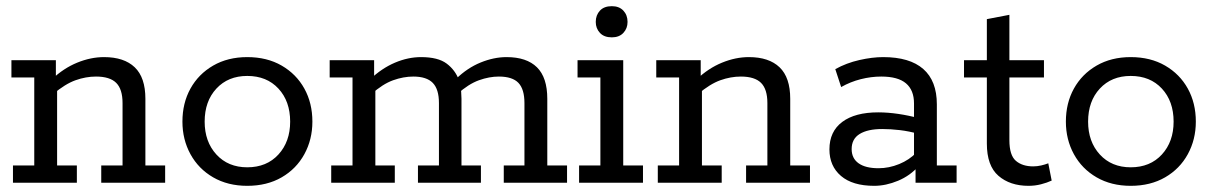

<svg xmlns="http://www.w3.org/2000/svg" viewBox="-20 -592 3933 622"><path d="M22 0V-56H91V-341H17V-397H161V-339L148 -335Q186 -371 230 -389Q274 -407 317 -407Q382 -407 416.5 -374Q451 -341 451 -272V-56H515V0H308V-56H377V-258Q377 -303 356.5 -323.5Q336 -344 291 -344Q258 -344 224.5 -332Q191 -320 152 -287L165 -315V-56H229V0Z M781 10Q718 10 670.5 -17.5Q623 -45 597 -92.5Q571 -140 571 -198Q571 -258 597 -305Q623 -352 670.5 -379.5Q718 -407 781 -407Q845 -407 892.5 -379.5Q940 -352 966 -305Q992 -258 992 -198Q992 -140 966 -92.5Q940 -45 892.5 -17.5Q845 10 781 10ZM781 -50Q844 -50 882 -91.5Q920 -133 920 -198Q920 -264 882 -305Q844 -346 781 -346Q719 -346 681 -305Q643 -264 643 -198Q643 -133 681 -91.5Q719 -50 781 -50Z M1053 0V-56H1122V-341H1048V-397H1192V-339L1179 -335Q1217 -371 1259.5 -389Q1302 -407 1344 -407Q1399 -407 1427 -386Q1455 -365 1467 -332L1457 -336Q1494 -372 1537 -389.5Q1580 -407 1621 -407Q1686 -407 1719.5 -374Q1753 -341 1753 -272V-56H1817V0H1612V-56H1679V-258Q1679 -303 1659.5 -323.5Q1640 -344 1596 -344Q1565 -344 1531.5 -332Q1498 -320 1461 -287L1469 -322Q1473 -309 1474 -294Q1475 -279 1475 -272V-56H1538V0H1334V-56H1402V-258Q1402 -303 1382 -323.5Q1362 -344 1319 -344Q1287 -344 1253.5 -332Q1220 -320 1183 -287L1196 -311V-56H1259V0Z M1856 0V-56H1925V-341H1851V-397H1999V-56H2063V0ZM1962 -471Q1937 -471 1923.5 -485.5Q1910 -500 1910 -521Q1910 -543 1923.5 -557.5Q1937 -572 1962 -572Q1986 -572 1999.5 -557.5Q2013 -543 2013 -521Q2013 -500 1999.5 -485.5Q1986 -471 1962 -471Z M2111 0V-56H2180V-341H2106V-397H2250V-339L2237 -335Q2275 -371 2319 -389Q2363 -407 2406 -407Q2471 -407 2505.5 -374Q2540 -341 2540 -272V-56H2604V0H2397V-56H2466V-258Q2466 -303 2445.5 -323.5Q2425 -344 2380 -344Q2347 -344 2313.5 -332Q2280 -320 2241 -287L2254 -315V-56H2318V0Z M2812 10Q2742 10 2704.5 -22Q2667 -54 2667 -108Q2667 -166 2708.5 -197Q2750 -228 2825 -228Q2856 -228 2890 -223Q2924 -218 2957 -209L2941 -199V-257Q2941 -300 2915 -322Q2889 -344 2835 -344Q2802 -344 2768.5 -335.5Q2735 -327 2705 -310L2686 -368Q2722 -388 2764 -397.5Q2806 -407 2841 -407Q2927 -407 2971 -368.5Q3015 -330 3015 -254V-56H3079V0H2946V-63L2957 -55Q2929 -23 2889.5 -6.5Q2850 10 2812 10ZM2826 -47Q2860 -47 2893 -60.5Q2926 -74 2949 -98L2941 -74V-179L2957 -158Q2925 -167 2895 -170.5Q2865 -174 2838 -174Q2791 -174 2765 -158Q2739 -142 2739 -109Q2739 -79 2761.5 -63Q2784 -47 2826 -47Z M3312 10Q3252 10 3214.5 -22.5Q3177 -55 3177 -127V-341H3103V-397H3177V-530L3250 -544V-397H3362V-341H3250V-138Q3250 -89 3271 -71Q3292 -53 3327 -53Q3340 -53 3353 -56Q3366 -59 3376 -63L3387 -7Q3372 0 3352.5 5Q3333 10 3312 10Z M3643 10Q3580 10 3532.5 -17.5Q3485 -45 3459 -92.5Q3433 -140 3433 -198Q3433 -258 3459 -305Q3485 -352 3532.5 -379.5Q3580 -407 3643 -407Q3707 -407 3754.5 -379.5Q3802 -352 3828 -305Q3854 -258 3854 -198Q3854 -140 3828 -92.5Q3802 -45 3754.5 -17.5Q3707 10 3643 10ZM3643 -50Q3706 -50 3744 -91.5Q3782 -133 3782 -198Q3782 -264 3744 -305Q3706 -346 3643 -346Q3581 -346 3543 -305Q3505 -264 3505 -198Q3505 -133 3543 -91.5Q3581 -50 3643 -50Z"/></svg>

Font: Rokkitt SemiBold
Style: Regular
Weight: 400
Version: Version 3.103